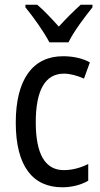

<svg xmlns="http://www.w3.org/2000/svg" viewBox="-20 -786 427 816"><path d="M190 -606H271C293 -652 341 -715 373 -755V-766H323C289 -735 265 -711 230 -673C199 -707 166 -743 138 -766H88V-755C124 -711 167 -650 190 -606ZM245 10C284 10 325 0 355 -18V-89C323 -73 288 -63 251 -63C172 -63 132 -131 132 -266C132 -403 172 -473 252 -473C279 -473 310 -464 337 -452L362 -521C333 -537 294 -547 248 -547C119 -547 47 -448 47 -265C47 -80 119 10 245 10Z"/></svg>

Font: Noto Sans Ethiopic Condensed
Style: Regular
Weight: 400
Width: 3
Designer: Monotype Design Team
Foundry: Monotype Imaging Inc.
Version: Version 2.102